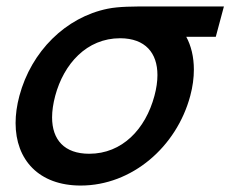

<svg xmlns="http://www.w3.org/2000/svg" viewBox="-20 -560 714 595"><path d="M673.9 -540H445.4C391.9 -540 348.9 -540 314 -533C183.4 -506.5 77.1 -401 40.1 -263C32.2 -233.4 28.3 -205.1 28.3 -178.7C28.3 -64.5 100.6 15 230.1 15C388.6 15 527.2 -104.5 569.6 -263C577.3 -291.6 580.8 -318.9 580.8 -344.2C580.8 -383.6 572.3 -418.3 557.2 -446H648.7ZM256.5 -83.5C179.5 -83.5 141.4 -126.9 141.4 -196.2C141.4 -216.4 144.7 -238.8 151.1 -263C177.7 -362 248.5 -441.5 352.5 -441.5C430.7 -441.1 467.9 -395.6 467.9 -327.5C467.9 -307.7 464.8 -286 458.6 -263C430.9 -159.5 358.5 -83.5 256.5 -83.5Z"/></svg>

Font: Manrope
Style: SemiBoldItalic
Weight: 600
Italic angle: -15°
Designer: Mikhail Sharanda
Foundry: Mikhail Sharanda
Version: Version 4.502;hotconv 1.0.109;makeotfexe 2.5.65596